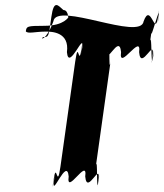

<svg xmlns="http://www.w3.org/2000/svg" viewBox="-20 -786 654 766"><path d="M163 -660C187 -660 258 -658 247 -578C254 -498 318 -667 308 -596C297 -516 317 -677 306 -597C293 -507 294 -638 280 -540L221 -120C207 -22 206 -154 193 -64C182 16 206 -143 195 -63C185 9 247 -162 254 -82C243 -2 331 -162 320 -82C327 -2 385 -153 372 -63C361 17 384 -144 373 -64C363 7 371 -182 362 -120L421 -540C412 -478 421 -669 411 -597C400 -517 421 -676 410 -596C397 -506 456 -658 463 -578C452 -498 546 -658 535 -578C542 -498 601 -648 588 -558C577 -478 602 -640 591 -560C581 -489 587 -677 578 -615L585 -664C576 -602 623 -790 613 -719C602 -639 622 -801 611 -721C598 -631 582 -781 553 -701C542 -621 204 -781 193 -701C164 -621 138 -629 152 -638C175 -638 174 -639 185 -719C195 -790 212 -764 233 -746C257 -746 251 -698 254 -718C254 -720 238 -683 157 -683C87 -683 86 -681 83 -661C91 -650 121 -660 163 -660Z"/></svg>

Font: Hussar Przerywany
Style: Obl
Weight: 400
Foundry: Cannot Into Space Fonts
Version: Version 0.982